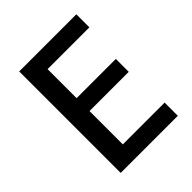

<svg xmlns="http://www.w3.org/2000/svg" viewBox="-199 -835 955 955"><g transform="rotate(-45 278.5 -357.0)"><path d="M497.1 -92.8H203.1V-327.1H479V-418H203.1V-622.1H497.1V-713.9H95.2V0H497.1Z"/></g></svg>

Font: Noto Reveo Sans
Style: Regular
Weight: 500
Designer: Monotype Design Team
Foundry: Monotype Imaging Inc.
Version: Version 2.007